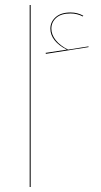

<svg xmlns="http://www.w3.org/2000/svg" viewBox="-20 -750 404 770"><path d="M335 -561 164 -534 163 -538 248 -551Q216 -567 199 -588.5Q182 -610 182 -635Q182 -662 203 -681Q224 -700 263 -700Q291 -700 314 -687L312 -684Q289 -696 263 -696Q225 -696 205.5 -678.5Q186 -661 186 -635Q186 -611 203.5 -589Q221 -567 253 -551L335 -564ZM99 0V-730H103V0Z"/></svg>

Font: FiraGO Four
Style: Regular
Weight: 100
Designer: bBox Type
Foundry: bBox Type GmbH
Version: Version 1.001